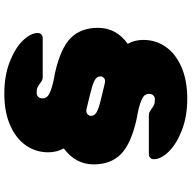

<svg xmlns="http://www.w3.org/2000/svg" viewBox="-19 -731 888 890"><g transform="rotate(90 425.0 -286.0)"><path d="M668 -138Q686 -104 686 -66Q686 -8 654 38Q622 84 560.5 111Q499 138 414 138Q331 138 267 113Q203 88 168 52Q133 16 133 -17Q133 -28 140 -34Q147 -40 157 -40H337Q346 -40 352 -37Q358 -34 366 -28Q376 -20 385 -16Q394 -12 410 -12Q422 -12 429 -19.5Q436 -27 436 -39Q436 -50 429 -59.5Q422 -69 396 -78.5Q370 -88 318 -97Q203 -123 156 -170Q109 -217 109 -296Q109 -381 183 -434Q165 -467 165 -506Q165 -564 197 -610Q229 -656 290.5 -683Q352 -710 437 -710Q520 -710 584 -685Q648 -660 683 -624Q718 -588 718 -555Q718 -544 711 -538Q704 -532 694 -532H514Q505 -532 499.5 -535Q494 -538 485 -544Q475 -552 466 -556Q457 -560 441 -560Q429 -560 422 -552.5Q415 -545 415 -533Q415 -522 422 -512.5Q429 -503 455 -493.5Q481 -484 533 -475Q648 -449 695 -402Q742 -355 742 -276Q742 -234 723 -199Q704 -164 668 -138ZM486 -243Q500 -240 508.5 -247Q517 -254 517 -263Q517 -278 504.5 -287Q492 -296 463 -304Q434 -312 365 -328Q362 -329 357 -329Q346 -329 340 -322.5Q334 -316 334 -309Q334 -294 346 -285Q358 -276 387.5 -267.5Q417 -259 486 -243Z"/></g></svg>

Font: Rubik Mono One
Style: Regular
Weight: 400
Designer: Hubert and Fischer with Elvire Volk Leonovitch (Cyrillic Expansion: Cyreal)
Foundry: Hubert and Fischer with Elvire Volk Leonovitch
Version: Version 2.000